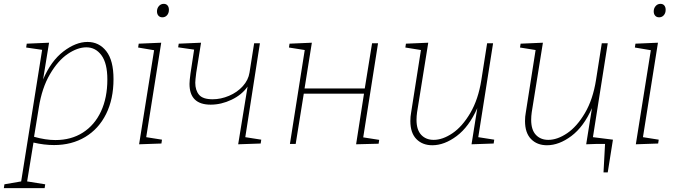

<svg xmlns="http://www.w3.org/2000/svg" viewBox="-64 -748 3515 998"><path d="M526 -337Q526 -233 487.5 -155.5Q449 -78 379 -36Q309 6 217 6Q165 6 110 -7L77 195L171 210L168 230H-44L-41 210L46 195L155 -489L72 -501L75 -521L191 -526L160 -335Q201 -431 265.5 -480.5Q330 -530 391 -530Q451 -530 488.5 -482Q526 -434 526 -337ZM113 -37Q173 -20 224 -20Q306 -20 367 -59Q428 -98 461 -169Q494 -240 494 -335Q494 -419 463.5 -460.5Q433 -502 385 -502Q339 -502 288 -467.5Q237 -433 195.5 -362Q154 -291 138 -190Z M774 -526 696 -35 778 -22 775 -2 659 2 737 -487 654 -501 657 -521ZM752 -689Q752 -705 762 -716.5Q772 -728 787 -728Q800 -728 807 -719.5Q814 -711 814 -697Q814 -680 804.5 -669Q795 -658 780 -658Q767 -658 759.5 -666.5Q752 -675 752 -689Z M1211 -35 1294 -22 1291 -2 1174 2 1223 -298Q1193 -255 1139.5 -229.5Q1086 -204 1031 -204Q921 -204 921 -312Q921 -328 926 -365L945 -490L862 -502L865 -521L981 -526L956 -370Q951 -330 951 -318Q951 -279 970.5 -255.5Q990 -232 1041 -232Q1084 -232 1126.5 -250Q1169 -268 1198 -300Q1227 -332 1233 -371L1257 -523H1287Z M1901 -523 1824 -34 1907 -21 1904 -1 1787 2 1828 -261H1515L1473 0H1443L1520 -488L1438 -501L1441 -521L1557 -526L1519 -288H1832L1870 -523Z M2422 -35 2505 -22 2502 -2 2387 2 2417 -186Q2374 -89 2310 -41Q2246 7 2183 7Q2132 7 2100.5 -25Q2069 -57 2069 -119Q2069 -142 2073 -163L2124 -488L2043 -501L2046 -521L2162 -526L2104 -165Q2101 -144 2101 -125Q2101 -73 2125.5 -47Q2150 -21 2190 -21Q2237 -21 2288 -55.5Q2339 -90 2380.5 -160.5Q2422 -231 2438 -332L2468 -523H2499Z M3122 -22 3095 148H3073L3081 0H3041L2983 2L3013 -186Q2970 -89 2906 -41Q2842 7 2779 7Q2728 7 2696.5 -25Q2665 -57 2665 -119Q2665 -142 2669 -163L2720 -488L2639 -501L2642 -521L2758 -526L2700 -165Q2697 -144 2697 -125Q2697 -73 2721.5 -47Q2746 -21 2786 -21Q2833 -21 2884 -55.5Q2935 -90 2976.5 -160.5Q3018 -231 3034 -332L3064 -523H3095L3018 -35Z M3356 -526 3278 -35 3360 -22 3357 -2 3241 2 3319 -487 3236 -501 3239 -521ZM3334 -689Q3334 -705 3344 -716.5Q3354 -728 3369 -728Q3382 -728 3389 -719.5Q3396 -711 3396 -697Q3396 -680 3386.5 -669Q3377 -658 3362 -658Q3349 -658 3341.5 -666.5Q3334 -675 3334 -689Z"/></svg>

Font: Bitter Pro ExtraLight
Style: Italic
Weight: 275
Italic angle: -9°
Designer: Sol Matas, and Bitter project Authors
Foundry: Sol Matas
Version: Version 1.010